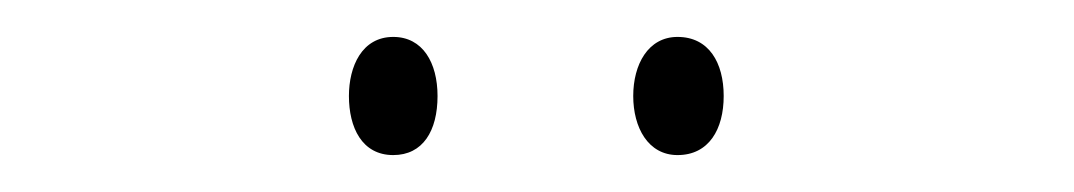

<svg xmlns="http://www.w3.org/2000/svg" viewBox="-20 -720 582 104"><path d="M169 -668C169 -651 176 -636 193 -636C209 -636 217 -649 217 -668C217 -686 209 -700 193 -700C176 -700 169 -684 169 -668ZM323 -668C323 -651 331 -636 347 -636C364 -636 372 -650 372 -668C372 -686 364 -700 347 -700C331 -700 323 -685 323 -668Z"/></svg>

Font: Noto Sans Gujarati Condensed Thin
Style: Regular
Weight: 100
Width: 3
Designer: Jelle Bosma - Monotype Design Team, Universal Thirst
Foundry: Monotype Imaging Inc.
Version: Version 2.106